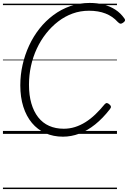

<svg xmlns="http://www.w3.org/2000/svg" viewBox="-20 -910 870 1305"><path d="M408 19Q342 19 288.5 -5Q235 -29 197 -74.5Q159 -120 138.5 -184.5Q118 -249 118 -330Q118 -401 133.5 -469.5Q149 -538 178 -600.5Q207 -663 248.5 -715.5Q290 -768 343 -807.5Q396 -847 458 -868.5Q520 -890 590 -890Q642 -890 685.5 -878.5Q729 -867 764.5 -844Q800 -821 825 -785Q832 -776 829 -768.5Q826 -761 814 -754Q805 -748 798 -749Q791 -750 780 -761Q746 -799 697.5 -818Q649 -837 585 -837Q526 -837 473.5 -818Q421 -799 375.5 -764Q330 -729 293 -682Q256 -635 230 -579Q204 -523 190.5 -461Q177 -399 177 -334Q177 -263 193 -207.5Q209 -152 239.5 -113Q270 -74 314 -54.5Q358 -35 413 -35Q453 -35 489.5 -46.5Q526 -58 560.5 -79.5Q595 -101 627.5 -132Q660 -163 691 -201Q699 -210 706.5 -209.5Q714 -209 723 -201Q733 -193 734 -185.5Q735 -178 727 -168Q679 -106 626.5 -64Q574 -22 519 -1.5Q464 19 408 19ZM0 365H775V375H0ZM0 -20H775V0H0ZM0 -505H775V-500H0ZM0 -885H775V-875H0Z"/></svg>

Font: Playwrite AT Guides
Style: Italic
Weight: 400
Italic angle: -13.0072°
Designer: Veronika Burian, José Scaglione
Foundry: TypeTogether
Version: Version 1.002